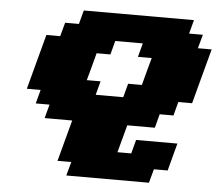

<svg xmlns="http://www.w3.org/2000/svg" viewBox="-53 -684 989 868"><g transform="rotate(5 442.0 -250.0)"><path d="M278.8 125H653.8L670.9 62.5H733.4Q738.8 42 749.8 0Q760.7 -42 766.6 -62.5H579.1L562.5 0H500Q505.9 -21 516.8 -62.5Q527.8 -104 533.7 -125H658.7L675.3 -187.5H737.8L754.4 -250H816.9Q828.1 -292 850.3 -375.2Q872.6 -458.5 883.8 -500H821.3L838.4 -562.5H775.9L792.5 -625H292.5L275.9 -562.5H213.4L196.3 -500H133.8Q122.6 -458 100.3 -375Q78.1 -292 66.9 -250H129.4L112.8 -187.5H175.3L158.7 -125H283.7L233.4 62.5H295.9ZM504.4 -250H379.4L396 -312.5H333.5Q339.4 -333 350.6 -375Q361.8 -417 367.2 -437.5H429.7L446.3 -500H571.3L554.7 -437.5H617.2Q611.3 -417 600.1 -375Q588.9 -333 583.5 -312.5H521Z"/></g></svg>

Font: Faithful 32x
Style: BoldOblique
Weight: 400
Foundry: Faithful Resource Pack
Version: Version 1.0; January 27, 2023